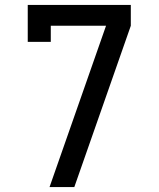

<svg xmlns="http://www.w3.org/2000/svg" viewBox="-20 -755 640 775"><path d="M180 0 408 -651H185V-586H92V-735H508V-651L432 -434L280 0Z"/></svg>

Font: Iosevka Curly Slab MdEx
Style: Regular
Weight: 500
Width: 7
Monospace: yes
Designer: Belleve Invis
Foundry: Belleve Invis
Version: Version 11.1.0; ttfautohint (v1.8.3)